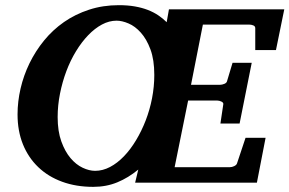

<svg xmlns="http://www.w3.org/2000/svg" viewBox="-20 -707 1120 743"><path d="M577.1 -417Q577.1 -475.6 562.3 -515.6Q547.4 -555.7 525.1 -580.6Q502.9 -605.5 477.5 -616.2Q452.1 -627 431.2 -627Q402.3 -627 374.5 -612.1Q346.7 -597.2 321.3 -570.8Q295.9 -544.4 274.2 -508.8Q252.4 -473.1 236.8 -431.6Q221.2 -390.1 212.2 -344.7Q203.1 -299.3 203.1 -253.9Q203.1 -199.2 217.3 -159.9Q231.4 -120.6 252.9 -95.2Q274.4 -69.8 299.8 -57.9Q325.2 -45.9 348.1 -45.9Q377.4 -45.9 405.8 -60.8Q434.1 -75.7 459.5 -102.1Q484.9 -128.4 506.3 -164.1Q527.8 -199.7 543.7 -240.7Q559.6 -281.7 568.4 -326.9Q577.1 -372.1 577.1 -417ZM1047.9 -513.2H967.8V-598.1Q967.8 -605.5 960.4 -608.6Q953.1 -611.8 944.8 -611.8H765.1L719.2 -378.9H832Q839.4 -378.9 848.4 -382.6Q857.4 -386.2 858.9 -394L879.9 -463.9H954.1L907.2 -229H833L844.2 -304.2Q844.7 -310.1 836.7 -314Q828.6 -317.9 820.8 -317.9H708L655.8 -60.1H870.1Q873.5 -60.1 877.7 -61Q881.8 -62 886 -64Q890.1 -65.9 893.1 -68.6Q896 -71.3 897 -74.2L930.2 -173.8H1007.8L974.1 0H502.9L515.1 -50.8Q476.6 -19 434.1 -1.5Q391.6 16.1 340.8 16.1Q274.4 16.1 220.5 -3.7Q166.5 -23.4 128.2 -60.1Q89.8 -96.7 68.8 -148.4Q47.9 -200.2 47.9 -264.2Q47.9 -314 59.6 -364.5Q71.3 -415 94.2 -462.2Q117.2 -509.3 150.6 -550.3Q184.1 -591.3 227.5 -621.6Q271 -651.9 324.5 -669.4Q377.9 -687 439.9 -687Q474.1 -687 502 -682.1Q529.8 -677.2 552.2 -668.5Q574.7 -659.7 592.8 -647.5Q610.8 -635.3 625 -621.1L633.8 -670.9H1080.1Z"/></svg>

Font: Charis SIL Afr
Style: Bold Italic
Weight: 700
Italic angle: -11°
Foundry: SIL International
Version: Version 5.000